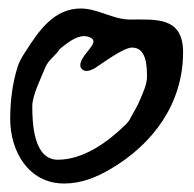

<svg xmlns="http://www.w3.org/2000/svg" viewBox="-20 -569 456 452"><path d="M411 -446C411 -530 347 -523 286 -523C246 -523 210 -549 170 -549C107 -549 71 -496 41 -449C33 -437 25 -424 21 -410C9 -372 4 -329 4 -289C4 -213 47 -137 131 -137C171 -137 206 -151 240 -171C341 -230 411 -326 411 -446ZM56 -319C56 -345 77 -386 87 -411C94 -428 111 -438 121 -454C138 -467 157 -484 179 -484C185 -484 200 -480 200 -472C200 -457 169 -436 169 -415C169 -408 176 -402 183 -402C189 -402 195 -404 200 -407H201C220 -419 270 -457 291 -457C325 -457 326 -413 326 -388C326 -370 317 -352 310 -335C303 -317 293 -303 285 -287C282 -282 278 -278 274 -274C233 -234 176 -193 116 -193C59 -193 56 -279 56 -319Z"/></svg>

Font: ChillLongCangKaiShu Medium
Style: Regular
Weight: 500
Version: Version 3.500;Glyphs 3.1.1 (3135)